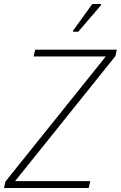

<svg xmlns="http://www.w3.org/2000/svg" viewBox="-32 -935 601 955"><path d="M-12 0 -5 -32 494 -654H135L143 -688H549L542 -656L43 -34H417L409 0ZM331 -777V-782L427 -915H471V-910L357 -777Z"/></svg>

Font: Saira Semi Condensed Thin
Style: Italic
Weight: 100
Width: 4
Italic angle: -12°
Designer: Hector Gatti with collaboration of the Omnibus-Type team
Foundry: Omnibus-Type
Version: Version 1.001; ttfautohint (v1.8)